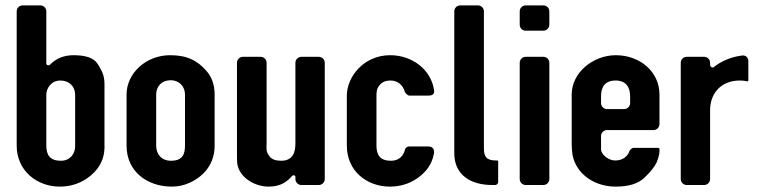

<svg xmlns="http://www.w3.org/2000/svg" viewBox="-20 -687 2837 713"><path d="M202 6C246 6 285 -8 318 -36C351 -64 367 -98 368 -137V-372C368 -399 364 -418 341 -452C327 -472 298 -482 253 -482C218 -482 188 -470 166 -447C161 -442 152 -445 152 -451V-645C152 -657 142 -667 130 -667H64C52 -667 42 -657 42 -645V-146C42 -53 117 6 202 6ZM204 -388C237 -388 259 -366 259 -335V-143C259 -118 242 -90 206 -90C166 -90 152 -111 152 -146V-335C152 -359 170 -388 204 -388Z M618 6C642 6 665 1 688 -10C740 -35 777 -81 777 -146V-336C777 -371 767 -400 748 -422C714 -462 675 -482 612 -482C521 -482 450 -414 450 -336V-146C450 -49 528 6 618 6ZM615 -389C645 -389 667 -366 667 -336V-148C667 -118 661 -90 615 -90C580 -90 560 -114 560 -146V-336C560 -363 577 -389 615 -389Z M1077 -31V-22C1077 -10 1087 0 1099 0H1164C1176 0 1186 -10 1186 -22V-454C1186 -466 1176 -476 1164 -476H1099C1087 -476 1077 -466 1077 -454V-154C1077 -124 1069 -90 1024 -90C1005 -90 990 -95 982 -105C966 -124 970 -138 970 -154V-454C970 -466 960 -476 948 -476H882C870 -476 860 -466 860 -454V-118C860 -101 860 -89 861 -80C868 -29 924 6 978 6C1022 6 1046 -12 1065 -34C1069 -38 1077 -36 1077 -31Z M1428 6C1472 6 1511 -8 1544 -36C1573 -61 1587 -88 1592 -121C1593 -134 1585 -143 1572 -143H1498C1492 -143 1485 -137 1484 -132C1479 -110 1463 -90 1432 -90C1392 -90 1378 -111 1378 -146V-332C1378 -347 1380 -358 1386 -366C1395 -379 1407 -388 1431 -388C1457 -388 1477 -370 1483 -347C1485 -341 1494 -332 1500 -332H1571C1585 -332 1594 -337 1592 -351C1582 -427 1512 -482 1429 -482C1330 -482 1268 -401 1268 -332V-146C1268 -52 1342 6 1428 6Z M1807 0H1819C1825 0 1830 -5 1830 -12V-88C1830 -89 1828 -91 1827 -91H1823C1785 -91 1777 -106 1777 -137V-645C1777 -657 1767 -667 1755 -667H1689C1677 -667 1667 -657 1667 -645V-118C1667 -35 1731 0 1807 0Z M1932 0H1998C2010 0 2020 -10 2020 -22V-454C2020 -466 2010 -476 1998 -476H1932C1920 -476 1910 -466 1910 -454V-22C1910 -10 1920 0 1932 0ZM1932 -573H1998C2010 -573 2020 -583 2020 -595V-645C2020 -657 2010 -667 1998 -667H1932C1920 -667 1910 -657 1910 -645V-595C1910 -583 1920 -573 1932 -573Z M2103 -336V-155C2103 -141 2104 -126 2106 -112C2120 -40 2188 6 2266 6C2315 6 2350 -5 2373 -27C2396 -49 2411 -68 2418 -83C2424 -98 2429 -112 2429 -127V-133C2429 -136 2427 -138 2424 -138H2333C2328 -138 2320 -132 2318 -127C2311 -107 2294 -91 2264 -91C2241 -91 2212 -112 2212 -133V-182C2212 -194 2222 -204 2234 -204H2407C2419 -204 2429 -214 2429 -226V-336C2429 -421 2356 -482 2267 -482C2183 -482 2103 -418 2103 -336ZM2266 -388C2305 -388 2320 -363 2320 -329V-304C2320 -292 2310 -282 2298 -282H2234C2222 -282 2212 -292 2212 -304V-329C2212 -362 2225 -388 2266 -388Z M2759 -389V-460C2759 -473 2750 -482 2737 -481C2694 -476 2657 -459 2631 -438C2626 -434 2617 -438 2617 -446V-454C2617 -466 2607 -476 2595 -476H2530C2518 -476 2508 -466 2508 -454V-22C2508 -10 2518 0 2530 0H2595C2607 0 2617 -10 2617 -22V-279C2617 -333 2651 -388 2728 -388C2737 -388 2746 -387 2755 -385C2757 -384 2759 -386 2759 -389Z"/></svg>

Font: DIN Rundschrift
Style: Mittel
Weight: 400
Version: Version 1.027